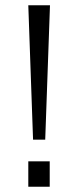

<svg xmlns="http://www.w3.org/2000/svg" viewBox="-20 -706 295 726"><path d="M105 -178 87 -686H169L151 -178ZM87 0V-96H168V0Z"/></svg>

Font: Archivo SemiCondensed Light
Style: Regular
Weight: 300
Width: 4
Designer: Hector Gatti
Foundry: Omnibus-Type
Version: Version 2.001